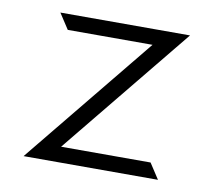

<svg xmlns="http://www.w3.org/2000/svg" viewBox="-57 -515 624 560"><g transform="rotate(10 255.5 -235.5)"><path d="M46 -20H444L414 -66H149L463 -451H79L109 -405H360Z"/></g></svg>

Font: Charger Sport
Style: ExLit
Weight: 200
Designer: Jasper
Foundry: Cannot Into Space Fonts
Version: Version 1.1